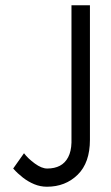

<svg xmlns="http://www.w3.org/2000/svg" viewBox="-20 -700 421 728"><path d="M30 -61 71 -119Q86 -99 112 -80Q138 -61 159 -61Q187 -61 207 -71.5Q227 -82 238.5 -104Q250 -126 251 -159V-170V-680H321V-170Q321 -83 274.5 -37.5Q228 8 158 8Q133 8 110 -1.5Q87 -11 67 -26.5Q47 -42 30 -61Z"/></svg>

Font: Teachers[wght]
Style: Regular
Weight: 400
Designer: Alfredo Marco Pradil & Chank Diesel
Version: Version 1.000;Glyphs 3.1.2 (3151)